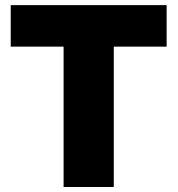

<svg xmlns="http://www.w3.org/2000/svg" viewBox="-20 -748 710 768"><path d="M22.9 -561.5V-727.5H646.5V-561.5H435.1V0H234.4V-561.5Z"/></svg>

Font: Inter 24pt Black
Style: Regular
Weight: 900
Designer: Rasmus Andersson
Foundry: rsms
Version: Version 4.001;git-66647c0bb